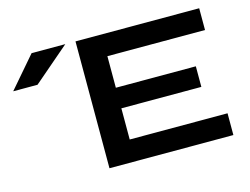

<svg xmlns="http://www.w3.org/2000/svg" viewBox="-90 -797 1233 946"><g transform="rotate(-15 526.0 -323.5)"><path d="M493 -270V-111H992V0H360V-647H991V-536H493V-375H901V-270ZM0 -489 136 -647H308L124 -489Z"/></g></svg>

Font: Syne
Style: Bold
Weight: 700
Designer: Lucas Descroix
Foundry: Bonjour Monde
Version: Version 2.200